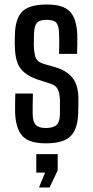

<svg xmlns="http://www.w3.org/2000/svg" viewBox="-20 -628 412 852"><path d="M183 8Q110 8 80 -24Q50 -56 47 -128Q47 -147 47 -170.5Q47 -194 48 -213H126Q125 -184 125 -160.5Q125 -137 125 -120Q126 -86 139.5 -73Q153 -60 183 -60Q216 -60 230.5 -73Q245 -86 246 -120Q246 -136 246 -152Q246 -168 246 -182Q245 -213 237 -230.5Q229 -248 206 -256L153 -273Q97 -291 72 -323Q47 -355 46 -421Q45 -434 45.5 -445.5Q46 -457 46 -470Q47 -544 78 -576Q109 -608 188 -608Q261 -608 290.5 -576.5Q320 -545 323 -474Q323 -455 323 -431Q323 -407 322 -389H242Q243 -411 243 -438.5Q243 -466 242 -482Q241 -515 229.5 -527.5Q218 -540 188 -540Q156 -540 144.5 -527.5Q133 -515 131 -482Q131 -466 130.5 -454Q130 -442 130 -428Q131 -395 137.5 -374.5Q144 -354 172 -345L221 -331Q275 -316 301.5 -283Q328 -250 328 -186Q328 -172 327.5 -156Q327 -140 327 -126Q325 -55 293 -23.5Q261 8 183 8ZM141 138V56H236V128L200 204H153L180 138Z"/></svg>

Font: Big Shoulders Display SemiBold
Style: Regular
Weight: 600
Designer: Patric King
Foundry: XO Type Co
Version: Version 1.000; ttfautohint (v1.8.2)